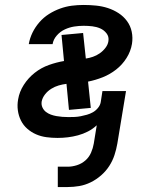

<svg xmlns="http://www.w3.org/2000/svg" viewBox="-20 -548 640 774"><path d="M213 206V124H253Q271 124 290 118Q309 112 324 99Q339 86 347 67.5Q355 49 358 31L370 -43Q354 -28 334.5 -18Q315 -8 294.5 -2.5Q274 3 253.5 5.5Q233 8 212 8Q189 8 167 5Q145 2 125.5 -6.5Q106 -15 90 -29Q74 -43 64.5 -62Q55 -81 52 -103Q49 -125 53 -147Q58 -178 76 -206Q94 -234 120 -254.5Q146 -275 177 -286Q208 -297 238 -302L228 -407L315 -415L326 -312Q340 -314 354.5 -319Q369 -324 382 -333Q395 -342 405 -355Q415 -368 417 -382Q420 -400 409.5 -413.5Q399 -427 384 -433.5Q369 -440 352 -442Q335 -444 317 -444Q298 -444 279 -441Q260 -438 241.5 -429.5Q223 -421 209 -405Q195 -389 192 -370H96Q96 -370 96 -370Q96 -370 96 -370Q100 -394 111 -416.5Q122 -439 139 -458.5Q156 -478 177.5 -491.5Q199 -505 222.5 -513.5Q246 -522 269.5 -525Q293 -528 317 -528Q342 -528 367 -525.5Q392 -523 415 -515.5Q438 -508 458 -495Q478 -482 492 -463Q506 -444 511 -420Q516 -396 512 -371Q507 -341 490 -314Q473 -287 448 -267.5Q423 -248 394 -236.5Q365 -225 335 -219L346 -113L258 -105L248 -210Q232 -208 216.5 -203.5Q201 -199 186.5 -190Q172 -181 161.5 -167.5Q151 -154 148 -139Q146 -126 151 -115Q156 -104 165 -97Q174 -90 185 -86Q196 -82 207.5 -80Q219 -78 231 -77Q243 -76 256 -76Q268 -76 280.5 -76.5Q293 -77 305.5 -79.5Q318 -82 330.5 -85.5Q343 -89 354.5 -95.5Q366 -102 375 -113Q384 -124 386 -136L393 -181H488L453 31Q449 54 441.5 77Q434 100 420.5 121Q407 142 387.5 159Q368 176 345.5 187Q323 198 299.5 202Q276 206 253 206Z"/></svg>

Font: Iosevka SS04 Medium Extended
Style: Italic
Weight: 500
Width: 7
Italic angle: -9°
Monospace: yes
Designer: Belleve Invis
Foundry: Belleve Invis
Version: Version 19.0.0; ttfautohint (v1.8.4)